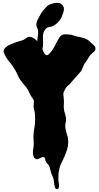

<svg xmlns="http://www.w3.org/2000/svg" viewBox="-20 -975 708 1372"><path d="M222 -248Q222 -259 217.5 -266Q213 -273 207 -281Q195 -297 187.5 -316.5Q180 -336 167 -352Q157 -364 146.5 -376Q136 -388 127 -401Q115 -419 106.5 -438.5Q98 -458 87 -477Q69 -508 45 -536Q21 -564 8 -598Q3 -611 9 -622Q15 -633 27.5 -642Q40 -651 57 -658.5Q74 -666 91 -672Q108 -678 122.5 -682Q137 -686 145 -689Q157 -694 169 -704Q181 -714 195 -712Q208 -710 220 -702.5Q232 -695 242.5 -684.5Q253 -674 261.5 -662Q270 -650 276 -640Q280 -632 285 -618.5Q290 -605 296.5 -594.5Q303 -584 312 -581Q321 -578 333 -592Q356 -616 370.5 -645Q385 -674 402 -703Q416 -728 440.5 -729.5Q465 -731 490 -726Q504 -723 515.5 -718.5Q527 -714 541 -712Q570 -707 590 -699Q610 -691 632 -668Q640 -660 650 -652Q660 -644 662 -632Q664 -615 651 -605Q638 -595 628 -584Q617 -572 609.5 -557.5Q602 -543 591 -530Q583 -519 578 -508Q573 -497 568 -484Q564 -473 559 -466Q554 -459 546 -451Q530 -434 514.5 -416Q499 -398 484 -381Q476 -371 464 -361.5Q452 -352 447 -341Q442 -330 436.5 -319Q431 -308 433 -296Q434 -285 435.5 -274Q437 -263 437 -251Q437 -237 436 -223Q435 -209 437 -195Q439 -178 444.5 -162Q450 -146 452 -128Q453 -111 448.5 -95.5Q444 -80 447 -63Q449 -47 453.5 -31.5Q458 -16 463 1Q464 3 464 5Q464 7 465 9Q472 51 460 91.5Q448 132 429 169Q422 182 416.5 193.5Q411 205 407 220Q403 234 400.5 248.5Q398 263 398 277Q398 285 397.5 291.5Q397 298 397 306Q397 320 400 333.5Q403 347 401 361Q398 378 386.5 376.5Q375 375 371 359Q368 345 366.5 332Q365 319 363 305Q361 297 357.5 290Q354 283 351 275Q345 261 341.5 246Q338 231 333 216Q328 202 319 195Q310 188 305 174Q303 169 303 162Q303 155 298 151Q291 145 283 147.5Q275 150 267 154.5Q259 159 250 162Q241 165 233 160Q226 156 222 147.5Q218 139 216.5 129.5Q215 120 215 110Q215 100 217 93Q223 64 220.5 37.5Q218 11 220 -18Q222 -43 226.5 -66.5Q231 -90 231 -115Q231 -132 230.5 -147.5Q230 -163 227 -180Q225 -188 222.5 -195.5Q220 -203 220 -212Q220 -222 221 -230.5Q222 -239 222 -248ZM410 -835Q394 -812 368 -794Q357 -786 344 -784.5Q331 -783 319 -778Q311 -774 304.5 -766Q298 -758 294 -750Q286 -730 287 -709Q288 -688 288 -667Q288 -645 283.5 -624Q279 -603 276 -582Q275 -575 274.5 -568Q274 -561 265 -560Q259 -559 256 -563Q253 -567 252.5 -573Q252 -579 252.5 -585.5Q253 -592 253 -596Q253 -607 254.5 -617Q256 -627 253 -638Q251 -647 249.5 -655.5Q248 -664 247 -675Q246 -688 248 -701Q250 -714 251.5 -726.5Q253 -739 252 -752Q251 -765 245 -777Q239 -789 239.5 -800.5Q240 -812 244 -822.5Q248 -833 254 -843.5Q260 -854 265 -864Q270 -875 279 -887Q288 -899 296 -909Q306 -920 316 -930Q326 -940 340 -945Q351 -949 364 -952Q377 -955 389.5 -955Q402 -955 413 -949.5Q424 -944 431 -932Q438 -921 437 -909Q436 -897 432 -885Q428 -872 423 -859Q418 -846 410 -835Z"/></svg>

Font: Double Feature
Style: Regular
Weight: 400
Designer: David Shetterly
Foundry: David Shetterly
Version: Version 2.100 1997 initial release